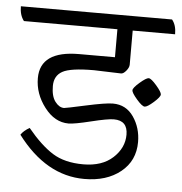

<svg xmlns="http://www.w3.org/2000/svg" viewBox="-71 -644 630 663"><g transform="rotate(5 244.5 -312.5)"><path d="M384 -344.5Q384 -353 406 -372Q428 -391 436.5 -391Q445 -391 464 -369Q483 -347 483 -338.5Q483 -330 461.5 -311Q440 -292 431 -292Q422 -292 403 -314Q384 -336 384 -344.5ZM340 -399 246 -402Q165 -402 137 -386.5Q109 -371 109 -335.5Q109 -300 123 -281.5Q137 -263 154 -263Q159 -263 227.5 -278Q296 -293 321 -293Q367 -293 393 -255Q419 -217 419 -168Q419 -103 370.5 -64Q322 -25 245 -25Q112 -25 12 -158Q22 -173 42 -184Q88 -128 130 -101.5Q172 -75 237 -75Q302 -75 339.5 -109.5Q377 -144 377 -190Q377 -239 329 -239Q308 -239 251 -225Q194 -211 174 -211Q126 -211 90.5 -257.5Q55 -304 55 -358Q55 -453 190 -453H314V-550H-10Q-25 -569 -25 -600H499Q514 -582 514 -550H367V-432Q367 -422 357.5 -410.5Q348 -399 340 -399Z"/></g></svg>

Font: Karma Light
Style: Regular
Weight: 300
Designer: Joana Correia
Foundry: Indian Type Foundry
Version: Version 1.202;PS 1.0;hotconv 1.0.78;makeotf.lib2.5.61930; tt